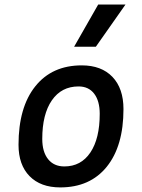

<svg xmlns="http://www.w3.org/2000/svg" viewBox="-20 -815 626 845"><path d="M245.1 9.8Q158.7 9.8 110.1 -39.8Q61.5 -89.4 61.5 -177.7Q61.5 -342.8 135.3 -435.1Q209 -527.3 339.8 -527.3Q426.3 -527.3 474.9 -476.6Q523.4 -425.8 523.4 -335Q523.4 -172.4 450 -81.3Q376.5 9.8 245.1 9.8ZM263.2 -82.5Q336.4 -82.5 377.7 -143.8Q418.9 -205.1 418.9 -314Q418.9 -370.6 394.5 -402.6Q370.1 -434.6 325.7 -434.6Q250.5 -434.6 208.3 -373.5Q166 -312.5 166 -203.6Q166 -146.5 191.7 -114.5Q217.3 -82.5 263.2 -82.5ZM306.2 -609.4 412.1 -794.9H532.2L401.9 -609.4Z"/></svg>

Font: Cascadia Code NF
Style: Italic
Weight: 400
Italic angle: -10°
Monospace: yes
Designer: Aaron Bell
Foundry: Saja Typeworks
Version: Version 2404.023; ttfautohint (v1.8.4)